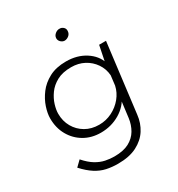

<svg xmlns="http://www.w3.org/2000/svg" viewBox="-178 -683 921 991"><g transform="rotate(-30 282.5 -187.5)"><path d="M237 190Q201 190 169 183Q137 176 106.5 156.5Q76 137 44 102L76 71Q105 104 132.5 120.5Q160 137 187 142.5Q214 148 240 148Q294 148 327.5 130Q361 112 379 81.5Q397 51 402 13L418 -114L428 -105Q405 -53 354 -23Q303 7 241 7Q186 7 143 -18Q100 -43 75 -87Q50 -131 50 -188Q50 -217 62 -253.5Q74 -290 99.5 -324Q125 -358 166.5 -380Q208 -402 267 -402Q333 -402 381.5 -371Q430 -340 446 -290L435 -273L459 -391H500L449 20Q444 67 419.5 105.5Q395 144 350 167Q305 190 237 190ZM275 -363Q224 -363 190 -344.5Q156 -326 136 -298Q116 -270 107 -240.5Q98 -211 98 -188Q98 -144 118 -109Q138 -74 173 -53.5Q208 -33 254 -33Q295 -33 331 -51Q367 -69 392 -99.5Q417 -130 425 -167L432 -225Q429 -264 407.5 -295.5Q386 -327 352 -345Q318 -363 275 -363ZM284 -532Q285 -546 297.5 -556Q310 -566 324 -565Q337 -565 346.5 -555.5Q356 -546 354 -532Q353 -517 341 -507.5Q329 -498 315 -498Q302 -499 292.5 -509Q283 -519 284 -532Z"/></g></svg>

Font: Josefin Sans Thin Light
Style: Italic
Weight: 300
Italic angle: -7°
Version: Version 2.000